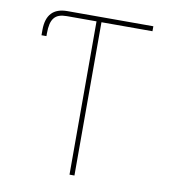

<svg xmlns="http://www.w3.org/2000/svg" viewBox="-82 -798 777 869"><g transform="rotate(10 307.0 -363.5)"><path d="M61.1 -625Q61.8 -727.3 157.7 -727.3H552.6V-704.5H318.2V0H295.5V-704.5H159.1Q138.8 -704.5 124.5 -699.6Q110.1 -694.6 101 -683.4Q92 -672.2 87.9 -654.8Q83.8 -637.4 83.8 -612.2V-599.4H61.1Z"/></g></svg>

Font: Inter P Thin
Style: Regular
Weight: 100
Designer: Rasmus Andersson
Foundry: rsms
Version: Version 3.018;git-588b23468